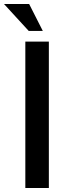

<svg xmlns="http://www.w3.org/2000/svg" viewBox="-26 -935 363 955"><path d="M217 -728V0H100V-728ZM119 -915 187 -781H117L-6 -915Z"/></svg>

Font: Josefin Sans SemiBold
Style: Regular
Weight: 600
Designer: Santiago Orozco
Foundry: Typemade
Version: Version 2.000